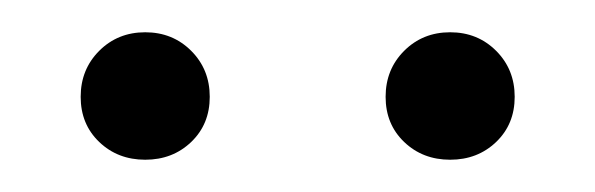

<svg xmlns="http://www.w3.org/2000/svg" viewBox="-20 -762 369 119"><path d="M110 -702Q110 -685 98.5 -674Q87 -663 70 -663Q53 -663 41.5 -674Q30 -685 30 -702Q30 -719 41.5 -730.5Q53 -742 70 -742Q87 -742 98.5 -730.5Q110 -719 110 -702ZM299 -702Q299 -685 287.5 -674Q276 -663 259 -663Q242 -663 230.5 -674Q219 -685 219 -702Q219 -719 230.5 -730.5Q242 -742 259 -742Q276 -742 287.5 -730.5Q299 -719 299 -702Z"/></svg>

Font: Statis Sans Light
Style: Regular
Weight: 300
Designer: bBox Type GmbH
Foundry: bBox Type GmbH
Version: Version 1.000